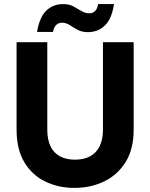

<svg xmlns="http://www.w3.org/2000/svg" viewBox="-20 -906 733 938"><path d="M343 12Q265 12 200.5 -19.5Q136 -51 98.5 -114Q61 -177 61 -273V-700H211V-272Q211 -225 226.5 -192Q242 -159 272.5 -142.5Q303 -126 346 -126Q390 -126 420.5 -142.5Q451 -159 467 -192Q483 -225 483 -272V-700H633V-273Q633 -177 593.5 -114Q554 -51 488.5 -19.5Q423 12 343 12ZM409 -749Q380 -749 359 -760.5Q338 -772 320.5 -783.5Q303 -795 282 -795Q266 -795 254.5 -784Q243 -773 239 -750H161Q173 -822 206 -854Q239 -886 289 -886Q318 -886 339 -874.5Q360 -863 378 -852Q396 -841 416 -841Q433 -841 444.5 -852Q456 -863 459 -886H537Q526 -814 492.5 -781.5Q459 -749 409 -749Z"/></svg>

Font: DM Sans 9pt Black
Style: Regular
Weight: 900
Version: Version 4.004;gftools[0.9.30]